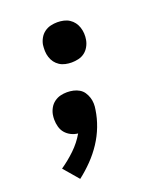

<svg xmlns="http://www.w3.org/2000/svg" viewBox="-138 -617 775 920"><g transform="rotate(-20 250.0 -156.5)"><path d="M111 215 46 139Q84 113 118.5 80Q153 47 176 7Q157 5 140.5 -3.5Q124 -12 112.5 -25.5Q101 -39 96 -57.5Q91 -76 91 -94Q91 -101 91.5 -107Q92 -113 93 -119Q96 -136 105 -152Q114 -168 128.5 -178.5Q143 -189 159.5 -193Q176 -197 193 -197Q209 -197 225 -193.5Q241 -190 254.5 -182Q268 -174 276.5 -161.5Q285 -149 290 -134Q295 -119 295.5 -103Q296 -87 293 -71Q287 -30 271.5 10.5Q256 51 232 87.5Q208 124 177 156Q146 188 111 215ZM264 -323Q248 -323 232 -326.5Q216 -330 203 -338.5Q190 -347 181 -359Q172 -371 167 -386.5Q162 -402 161.5 -418Q161 -434 163 -450Q166 -467 175 -483Q184 -499 198.5 -509.5Q213 -520 230 -524Q247 -528 264 -528Q280 -528 296 -524.5Q312 -521 325 -512.5Q338 -504 347 -492Q356 -480 361 -465Q366 -450 367 -433.5Q368 -417 365 -401Q362 -384 353 -368Q344 -352 330 -341.5Q316 -331 298.5 -327Q281 -323 264 -323Z"/></g></svg>

Font: Iosevka Extrabold Oblique
Style: Regular
Weight: 800
Italic angle: -9°
Monospace: yes
Designer: Belleve Invis
Foundry: Belleve Invis
Version: Version 32.5.0; ttfautohint (v1.8.4)